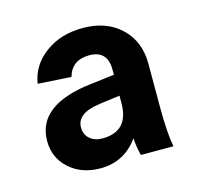

<svg xmlns="http://www.w3.org/2000/svg" viewBox="-68 -782 563 541"><g transform="rotate(-15 213.0 -511.5)"><path d="M282 -321Q275 -348 274 -372Q233 -314 163 -314Q108 -314 72.5 -346Q37 -378 37 -427Q37 -533 201 -551L267 -559V-574Q267 -630 214 -630Q163 -630 150 -584L53 -590Q61 -642 106 -675.5Q151 -709 216 -709Q285 -709 327 -669Q369 -629 369 -564V-436Q369 -362 377 -321ZM139 -439Q139 -419 153 -406.5Q167 -394 190 -394Q267 -394 267 -477V-498L207 -490Q139 -481 139 -439Z"/></g></svg>

Font: LT Superior Semi-bold
Style: Regular
Weight: 600
Designer: Daniel Lyons
Foundry: LyonsType
Version: Version 1.0